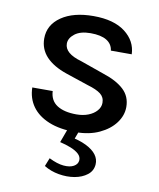

<svg xmlns="http://www.w3.org/2000/svg" viewBox="-80 -558 686 829"><g transform="rotate(10 263.0 -143.0)"><path d="M273.5 13Q203.5 13 155.5 -6.8Q107.5 -26.5 82.2 -61.8Q57 -97 56 -144.5H145.5Q147.5 -103 178.5 -83Q209.5 -63 263.5 -63Q292.5 -63 315.5 -72Q338.5 -81 352.2 -96.8Q366 -112.5 366 -131.5Q366 -156 347.8 -170.2Q329.5 -184.5 290 -196L191.5 -229Q132.5 -249 101.2 -282.2Q70 -315.5 70 -362Q70 -421.5 122.8 -457.8Q175.5 -494 263.5 -494Q353 -494 402.5 -456Q452 -418 454 -360H362.5Q359 -388.5 334.2 -403.8Q309.5 -419 263.5 -419Q219 -419 194.5 -400Q170 -381 170 -357Q170 -314 244 -293L347.5 -256.5Q406.5 -237.5 438.5 -207.8Q470.5 -178 470.5 -131.5Q470.5 -94.5 446 -61.5Q421.5 -28.5 377.2 -7.8Q333 13 273.5 13ZM168.5 180 183 143.5Q219 161.5 247 164Q275 166.5 292 157Q309 147.5 310.5 130.5Q311.5 114.5 298.5 102.5Q285.5 90.5 263.5 81.8Q241.5 73 215.5 67L252.5 -33.5L300.5 -28L266 64.5L249 35.5Q295.5 44 325.8 59Q356 74 370.2 93.2Q384.5 112.5 383 135.5Q381 164 358.5 181.5Q336 199 302.8 204.8Q269.5 210.5 233.5 204.2Q197.5 198 168.5 180Z"/></g></svg>

Font: Karla Medium
Style: Regular
Weight: 500
Designer: Jonathan Pinhorn
Version: Version 2.001